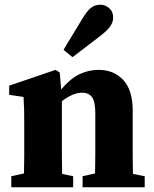

<svg xmlns="http://www.w3.org/2000/svg" viewBox="-20 -796 656 816"><path d="M28 0V-47L82 -59Q83 -95 83 -137Q83 -179 83 -210V-268Q83 -309 82.5 -331.5Q82 -354 80 -384L19 -393V-432L216 -499L234 -488L240 -416Q279 -462 317.5 -480.5Q356 -499 399 -499Q464 -499 504 -456Q544 -413 544 -326V-210Q544 -177 544 -135.5Q544 -94 545 -57L595 -47V0H331V-47L384 -59Q385 -95 385 -136.5Q385 -178 385 -210V-315Q385 -363 371.5 -382.5Q358 -402 329 -402Q290 -402 243 -366V-210Q243 -179 243 -136.5Q243 -94 244 -57L291 -47V0ZM250 -584Q263 -607 280 -634Q297 -661 328 -713Q348 -747 365 -761.5Q382 -776 407 -776Q427 -776 444 -761.5Q461 -747 461 -721Q461 -699 444.5 -679Q428 -659 398 -637Q355 -604 331.5 -586Q308 -568 288 -553Z"/></svg>

Font: Source Serif 4
Style: Bold
Weight: 700
Designer: Frank Grießhammer
Foundry: Adobe
Version: Version 4.005;hotconv 1.1.0;makeotfexe 2.6.0